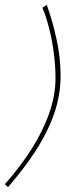

<svg xmlns="http://www.w3.org/2000/svg" viewBox="-52 -746 300 792"><path d="M198 -433Q198 -374 183.5 -317.5Q169 -261 141 -204.5Q113 -148 73 -91Q33 -34 -19 26L-32 14Q31 -57 78 -131Q125 -205 151 -279Q177 -353 177 -424Q177 -473 170 -527Q163 -581 150.5 -630Q138 -679 123 -714L141 -726Q165 -659 181.5 -583Q198 -507 198 -433Z"/></svg>

Font: Raleway Thin Thin
Style: Italic
Weight: 250
Italic angle: -12°
Version: Version 4.026